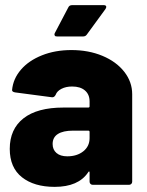

<svg xmlns="http://www.w3.org/2000/svg" viewBox="-20 -720 574 748"><path d="M258 -525Q325 -525 379 -502.5Q433 -480 464 -440.5Q495 -401 495 -353V-12Q495 -7 491.5 -3.5Q488 0 483 0H341Q336 0 332.5 -3.5Q329 -7 329 -12V-47Q329 -51 328 -51.5Q327 -52 327 -52Q325 -52 323 -48Q285 8 193 8Q113 8 65.5 -29.5Q18 -67 18 -140Q18 -217 71.5 -259Q125 -301 227 -301H324Q329 -301 329 -306V-325Q329 -352 311 -367.5Q293 -383 261 -383Q237 -383 219.5 -374Q202 -365 197 -351Q192 -341 184 -341Q184 -341 183 -341L39 -360Q27 -362 27 -369Q31 -413 61.5 -448.5Q92 -484 143.5 -504.5Q195 -525 258 -525ZM242 -111Q280 -111 304.5 -130.5Q329 -150 329 -182V-206Q329 -211 324 -211H264Q226 -211 205.5 -198Q185 -185 185 -159Q185 -137 200 -124Q215 -111 242 -111ZM202 -578Q195 -578 193.5 -581Q192 -584 192 -586Q192 -588 194 -592L246 -691Q250 -700 261 -700H384Q394 -700 394 -693Q394 -690 391 -685L318 -585Q313 -578 304 -578Z"/></svg>

Font: LinhAnh ExtBd
Style: Regular
Weight: 800
Designer: Jeremy Tribby
Foundry: Tribby Type
Version: Version 1.408